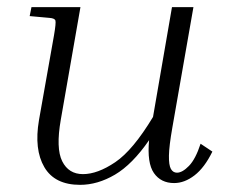

<svg xmlns="http://www.w3.org/2000/svg" viewBox="-20 -507 642 537"><path d="M467 5Q430 5 410.5 -23Q391 -51 397 -115Q350 -47 301.5 -18.5Q253 10 204 10Q133 10 104 -39.5Q75 -89 89 -171L131 -408Q137 -443 135 -449.5Q133 -456 118 -457L63 -462L68 -487H205L150 -172Q136 -92 154 -56Q172 -20 212 -20Q253 -20 302.5 -53.5Q352 -87 408 -180L461 -487H521L462 -150Q453 -99 452.5 -72Q452 -45 458 -34.5Q464 -24 475 -24Q490 -24 508.5 -43Q527 -62 541 -105L574 -83Q552 -38 524 -16.5Q496 5 467 5Z"/></svg>

Font: Inria Serif Light
Style: Italic
Weight: 300
Italic angle: -10°
Designer: Black Foundry Team
Foundry: Black Foundry
Version: Version 1.000; ttfautohint (v1.8.3)